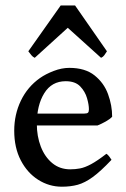

<svg xmlns="http://www.w3.org/2000/svg" viewBox="-20 -685 473 718"><path d="M399.4 -248.5Q391.6 -239.7 375.5 -230.7Q359.4 -221.7 344.7 -215.8H81.5L82.5 -260.3H295.4Q305.7 -260.3 309.1 -263.7Q312.5 -267.1 312.5 -276.4Q312.5 -293.5 305.4 -318.1Q298.3 -342.8 279.8 -362.1Q261.2 -381.3 225.6 -381.3Q173.3 -381.3 145.5 -336.4Q117.7 -291.5 117.7 -221.7Q117.7 -175.3 132.6 -136.7Q147.5 -98.1 175.5 -75Q203.6 -51.8 242.7 -51.8Q261.7 -51.8 279.5 -55.2Q297.4 -58.6 320.6 -71Q343.8 -83.5 377.9 -109.9Q383.3 -106.9 389.2 -98.9Q395 -90.8 397 -87.4Q356.4 -44.4 326.9 -22.9Q297.4 -1.5 270.8 5.9Q244.1 13.2 211.4 13.2Q163.6 13.2 122.8 -12.7Q82 -38.6 57.6 -85.7Q33.2 -132.8 33.2 -196.3Q33.2 -256.8 58.1 -308.6Q83 -360.4 129.4 -393.1Q150.9 -408.2 180.9 -419.7Q210.9 -431.2 239.3 -431.2Q298.3 -431.2 333.5 -403.1Q368.7 -375 384 -333Q399.4 -291 399.4 -248.5ZM379.9 -493.2Q374.5 -484.9 370.1 -478.5Q365.7 -472.2 357.9 -468.8L233.4 -581.1L109.9 -468.8Q102.5 -472.2 97.4 -478.5Q92.3 -484.9 85.9 -493.2L207 -664.6H260.7Z"/></svg>

Font: Dai Banna SIL
Style: Regular
Weight: 400
Designer: Victor Gaultney
Foundry: SIL International
Version: Version 4.000